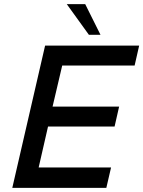

<svg xmlns="http://www.w3.org/2000/svg" viewBox="-20 -911 695 931"><path d="M411.1 -742.2 303.7 -891.1H393.1L467.3 -742.2ZM39.6 0 198.7 -689.9H654.8L632.8 -593.3H281.7L234.9 -394H557.6L535.6 -297.4H212.9L167.5 -99.1H518.6L495.6 0Z"/></svg>

Font: HK Grotesk SmBold Legacy Italic
Style: Regular
Weight: 600
Italic angle: -13°
Designer: Alfredo Marco Pradil
Foundry: Hanken Design Co.
Version: Version 2.022;PS 002.022;hotconv 1.0.88;makeotf.lib2.5.64775